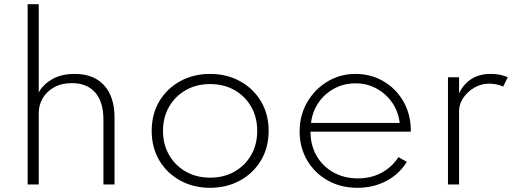

<svg xmlns="http://www.w3.org/2000/svg" viewBox="-20 -881 2480 917"><path d="M112 0H165V-341.5Q165 -379 183.8 -411.5Q202.5 -444 238.2 -464Q274 -484 324 -484Q395.5 -484 434.8 -439Q474 -394 474 -309V0H527V-318.5Q527 -419.5 477 -473.8Q427 -528 337.5 -528Q271.5 -528 227.5 -501.8Q183.5 -475.5 165 -439V-861H112Z M983.5 16Q1062.5 16 1125.8 -18.5Q1189 -53 1226 -114.2Q1263 -175.5 1263 -256Q1263 -336.5 1226 -397.8Q1189 -459 1125.8 -493.5Q1062.5 -528 983.5 -528Q904.5 -528 841.2 -493.5Q778 -459 741.2 -397.8Q704.5 -336.5 704.5 -256Q704.5 -175.5 741.2 -114.2Q778 -53 841.2 -18.5Q904.5 16 983.5 16ZM983.5 -32.5Q918.5 -32.5 867.8 -61.2Q817 -90 787.8 -140.5Q758.5 -191 758.5 -256Q758.5 -321 787.8 -371.5Q817 -422 867.8 -450.8Q918.5 -479.5 983.5 -479.5Q1049 -479.5 1099.8 -450.8Q1150.5 -422 1179.5 -371.5Q1208.5 -321 1208.5 -256Q1208.5 -191 1179.5 -140.5Q1150.5 -90 1099.8 -61.2Q1049 -32.5 983.5 -32.5Z M1687.5 16Q1763 16 1824.8 -16.5Q1886.5 -49 1923 -108L1883 -130.5Q1851.5 -82 1801.5 -55.5Q1751.5 -29 1689 -29Q1623.5 -29 1572.2 -57.8Q1521 -86.5 1492 -137Q1463 -187.5 1463 -252H1941.5Q1942 -257.5 1942 -261Q1942 -264.5 1942 -269.5Q1938.5 -345 1902.8 -403.2Q1867 -461.5 1808.2 -494.8Q1749.5 -528 1677 -528Q1604.5 -528 1544 -491.5Q1483.5 -455 1447.2 -392.8Q1411 -330.5 1411 -253Q1411 -177 1446.5 -116Q1482 -55 1544.5 -19.5Q1607 16 1687.5 16ZM1465.5 -294Q1472 -348.5 1501.5 -391.2Q1531 -434 1577 -458.5Q1623 -483 1678 -483Q1732.5 -483 1778 -458.2Q1823.5 -433.5 1853 -391Q1882.5 -348.5 1889 -294Z M2119.5 0H2172.5V-351Q2172.5 -384.5 2193 -414.2Q2213.5 -444 2246.2 -462.8Q2279 -481.5 2315 -481.5Q2332.5 -481.5 2351 -478Q2369.5 -474.5 2383.5 -467.5L2405 -512.5Q2369 -528 2323.5 -528Q2218.5 -528 2172.5 -435.5V-512H2119.5Z"/></svg>

Font: Spartan Light
Style: Regular
Weight: 300
Designer: Matt Bailey, Mirko Velimirovic
Foundry: Matt Bailey
Version: Version 1.003; ttfautohint (v1.8.3)